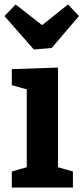

<svg xmlns="http://www.w3.org/2000/svg" viewBox="-24 -841 374 861"><path d="M236 -82 226 -94 303 -72V0H29V-72L106 -94L96 -82V-447L105 -438L29 -459V-531L236 -538ZM281 -821 330 -769 208 -626 128 -619 -4 -769 46 -821 215 -689 118 -691Z"/></svg>

Font: Bitter Thin
Style: Bold
Weight: 700
Version: Version 3.021